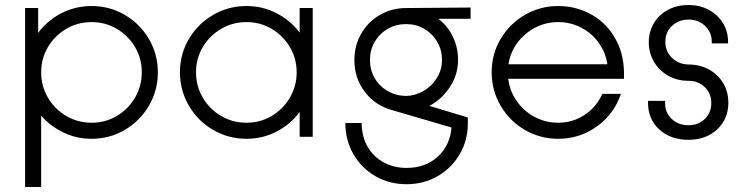

<svg xmlns="http://www.w3.org/2000/svg" viewBox="-20 -545 2975 765"><path d="M144 -84V200H80V-513H132V-414Q169 -464 225 -492.5Q281 -521 345 -521Q417 -521 477.5 -485.5Q538 -450 573.5 -389.5Q609 -329 609 -257Q609 -185 573.5 -124Q538 -63 477.5 -27.5Q417 8 345 8Q286 8 234 -16.5Q182 -41 144 -84ZM545 -257Q545 -312 518 -357.5Q491 -403 445.5 -430Q400 -457 345 -457Q290 -457 244 -430Q198 -403 171 -357.5Q144 -312 144 -257Q144 -202 171 -156Q198 -110 244 -83Q290 -56 345 -56Q400 -56 445.5 -83Q491 -110 518 -156Q545 -202 545 -257Z M697 -257Q697 -329 732.5 -389.5Q768 -450 829 -485.5Q890 -521 962 -521Q1026 -521 1081.5 -492.5Q1137 -464 1174 -415V-513H1226V0H1174V-99Q1137 -49 1081.5 -20.5Q1026 8 962 8Q890 8 829 -27.5Q768 -63 732.5 -124Q697 -185 697 -257ZM1162 -257Q1162 -312 1135 -357.5Q1108 -403 1062.5 -430Q1017 -457 962 -457Q907 -457 861 -430Q815 -403 788 -357.5Q761 -312 761 -257Q761 -202 788 -156Q815 -110 861 -83Q907 -56 962 -56Q1017 -56 1062.5 -83Q1108 -110 1135 -156Q1162 -202 1162 -257Z M1356 -55H1421Q1421 -3 1443.5 37.5Q1466 78 1507 101Q1548 124 1600 124Q1675 124 1724 79.5Q1773 35 1779 -37L1543 -106Q1476 -124 1434 -178.5Q1392 -233 1392 -306Q1392 -363 1419 -410.5Q1446 -458 1493.5 -485.5Q1541 -513 1599 -513L1855 -515V-470H1727Q1764 -441 1784.5 -398.5Q1805 -356 1805 -306Q1805 -248 1773 -199Q1741 -150 1691 -123L1844 -77V-53Q1844 14 1811.5 69.5Q1779 125 1723.5 157Q1668 189 1600 189Q1532 189 1476 157Q1420 125 1388 69Q1356 13 1356 -55ZM1741 -306Q1741 -346 1722 -378.5Q1703 -411 1670.5 -430Q1638 -449 1598 -449Q1558 -449 1525 -430Q1492 -411 1473 -378.5Q1454 -346 1454 -306Q1454 -266 1473 -233.5Q1492 -201 1525 -182Q1558 -163 1598 -163Q1633 -163 1666.5 -182Q1700 -201 1720.5 -234Q1741 -267 1741 -306Z M1939 -257Q1939 -329 1974.5 -389.5Q2010 -450 2071 -485.5Q2132 -521 2204 -521Q2276 -521 2337.5 -486.5Q2399 -452 2434.5 -386Q2470 -320 2466 -231H2005Q2011 -182 2039 -142Q2067 -102 2110.5 -79Q2154 -56 2204 -56Q2262 -56 2309 -87Q2356 -118 2380 -171H2454Q2427 -91 2358.5 -41.5Q2290 8 2204 8Q2132 8 2071 -27.5Q2010 -63 1974.5 -124Q1939 -185 1939 -257ZM2400 -289Q2393 -336 2365.5 -374.5Q2338 -413 2295.5 -435Q2253 -457 2204 -457Q2155 -457 2112.5 -435Q2070 -413 2041.5 -374.5Q2013 -336 2006 -289Z M2562 -135V-143H2630V-134Q2630 -96 2656.5 -71Q2683 -46 2723 -46Q2762 -46 2788 -71Q2814 -96 2814 -134Q2814 -173 2788 -198Q2762 -223 2723 -223Q2678 -223 2642 -243.5Q2606 -264 2585.5 -299Q2565 -334 2565 -376Q2565 -418 2585 -452Q2605 -486 2641 -505.5Q2677 -525 2723 -525Q2791 -525 2836 -483Q2881 -441 2881 -377V-372H2816V-379Q2816 -416 2789.5 -441.5Q2763 -467 2724 -467Q2684 -467 2657.5 -442Q2631 -417 2631 -379Q2631 -340 2657.5 -314.5Q2684 -289 2723 -288Q2769 -288 2805 -268Q2841 -248 2861.5 -213.5Q2882 -179 2882 -136Q2882 -71 2837.5 -29.5Q2793 12 2723 12Q2652 12 2607 -29Q2562 -70 2562 -135Z"/></svg>

Font: Lineal Light
Style: Regular
Weight: 300
Designer: Created by Frank Adebiaye with contributions from Anton Moglia & Ariel Martín Pérez
Created by Frank ADEBIAYE with FontF
Foundry: Velvetyne Type Foundry
Version: Version 2.000